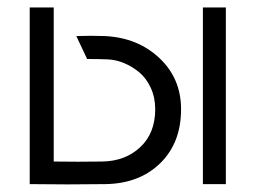

<svg xmlns="http://www.w3.org/2000/svg" viewBox="-20 -490 701 511"><path d="M123 -60.1Q186 -59.1 252 -60.1Q313.5 -61 353.3 -98.4Q393.1 -135.7 393.1 -199.2Q393.1 -230.5 381.3 -256.1Q369.6 -281.7 350.8 -297.4Q332 -313 310.3 -322Q288.6 -331.1 266.1 -332Q238.3 -333 211.9 -333L183.1 -394Q222.2 -395.5 259.8 -394Q346.7 -389.6 404.3 -335.4Q461.9 -281.2 461.9 -199.2Q461.9 -109.9 406.5 -55.7Q351.1 -1.5 261.2 0Q159.7 1.5 59.1 0V-470.2H123ZM520 0V-470.2H581.1V0Z"/></svg>

Font: Kreadon
Style: Regular
Weight: 400
Designer: kohakuno
Foundry: StudioGnu
Version: Version 1.000;Glyphs 3.1.2 (3151)